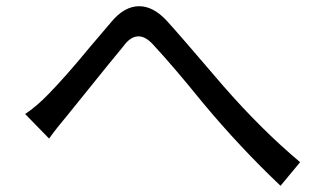

<svg xmlns="http://www.w3.org/2000/svg" viewBox="-20 -645 1040 618"><path d="M883 -47Q753 -170 633 -314Q539 -430 476 -498Q450 -528 426 -528Q400 -528 377 -496Q329 -438 264 -357L197 -274Q163 -234 138 -199L61 -278Q97 -302 135 -341Q190 -397 269 -493L338 -574Q380 -625 428 -625Q473 -625 516 -579Q552 -540 699 -368Q822 -227 946 -123Z"/></svg>

Font: Source Han Sans & Saira Hybrid
Style: Regular
Weight: 400
Designer: Ryoko NISHIZUKA 西塚涼子 (kana & ideographs); Paul D. Hunt (Latin, Greek & Cyrillic); Wenlong ZHANG 张文龙 (bopomofo); Sandoll 
Foundry: Adobe Systems Incorporated
Version: Version 1.00;August 2, 2021;FontCreator 13.0.0.2675 64-bit